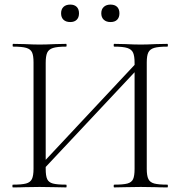

<svg xmlns="http://www.w3.org/2000/svg" viewBox="-20 -816 786 836"><path d="M149 -88 588 -557 604 -542 164 -73ZM36 -12Q75 -12 93.5 -17Q112 -22 119 -36.5Q126 -51 126 -81V-544Q126 -574 119.5 -588Q113 -602 94.5 -607.5Q76 -613 37 -613Q35 -613 35 -619Q35 -625 37 -625L86 -624Q128 -622 152 -622Q179 -622 221 -624L268 -625Q270 -625 270 -619Q270 -613 268 -613Q229 -613 210.5 -607Q192 -601 185.5 -586.5Q179 -572 179 -542V-81Q179 -50 185.5 -36Q192 -22 210 -17Q228 -12 268 -12Q270 -12 270 -6Q270 0 268 0Q238 0 220 -1L152 -2L86 -1Q68 0 36 0Q34 0 34 -6Q34 -12 36 -12ZM477 -12Q517 -12 535 -17Q553 -22 559.5 -36Q566 -50 566 -81V-542Q566 -572 559.5 -586.5Q553 -601 534.5 -607Q516 -613 477 -613Q475 -613 475 -619Q475 -625 477 -625L525 -624Q565 -622 593 -622Q619 -622 659 -624L709 -625Q711 -625 711 -619Q711 -613 709 -613Q670 -613 651.5 -607.5Q633 -602 626 -588Q619 -574 619 -544V-81Q619 -51 626 -36.5Q633 -22 651.5 -17Q670 -12 709 -12Q711 -12 711 -6Q711 0 709 0Q677 0 659 -1L593 -2L525 -1Q507 0 477 0Q475 0 475 -6Q475 -12 477 -12ZM246 -758Q246 -776 256.5 -786Q267 -796 286 -796Q304 -796 314 -786Q324 -776 324 -758Q324 -740 314 -730Q304 -720 286 -720Q267 -720 256.5 -730Q246 -740 246 -758ZM421 -758Q421 -776 432 -786Q443 -796 461 -796Q480 -796 490 -786Q500 -776 500 -758Q500 -740 490 -730Q480 -720 461 -720Q443 -720 432 -730Q421 -740 421 -758Z"/></svg>

Font: Cormorant Unicase Light
Style: Regular
Weight: 300
Designer: Christian Thalmann (Catharsis Fonts)
Foundry: Catharsis Fonts
Version: Version 4.000